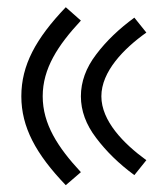

<svg xmlns="http://www.w3.org/2000/svg" viewBox="-20 -596 472 540"><path d="M40 -325.2C40 -238.8 80.6 -163.1 165 -75.2L207.5 -111.8C142.6 -181.6 100.1 -247.1 100.1 -325.2C100.1 -403.3 142.6 -468.3 207.5 -538.1L165 -575.7C80.6 -487.3 40 -412.6 40 -325.2ZM207.5 -325.2C207.5 -284.7 221.7 -245.6 250.5 -208C278.8 -170.4 314.5 -135.3 357.9 -103.5L391.6 -145.5C327.6 -191.9 265.1 -255.9 265.1 -325.2C265.1 -394.5 327.6 -459 391.6 -504.4L357.9 -546.4C314.5 -514.6 278.8 -480.5 250.5 -442.9C221.7 -405.3 207.5 -365.7 207.5 -325.2Z"/></svg>

Font: Estedad Regular
Style: Regular
Weight: 400
Designer: Amin Abedi
Version: Version 7.3